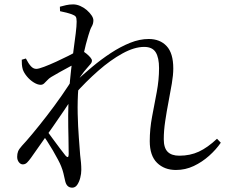

<svg xmlns="http://www.w3.org/2000/svg" viewBox="-20 -808 1040 878"><path d="M320.6 -375.9 322.5 -432.5Q359.1 -466.7 400.9 -501.6Q442.7 -536.5 486.8 -565.5Q530.9 -594.4 574.8 -612.1Q618.6 -629.7 659.9 -629.7Q711.7 -629.7 742 -597.2Q772.4 -564.8 772.4 -494.7Q772.4 -465.4 765.8 -426.1Q759.2 -386.9 750.6 -342.5Q742 -298.1 735.5 -254Q728.9 -209.8 728.9 -171.6Q728.9 -131.8 746.6 -113.9Q764.4 -96 800.1 -96Q849.4 -96 889.3 -114.5Q929.2 -133 972.4 -173.5L989.7 -155.4Q968.2 -124.1 936.2 -95.5Q904.2 -66.9 865.9 -48.8Q827.6 -30.7 784.6 -30.7Q731.6 -30.7 698.2 -63.4Q664.8 -96.2 664.8 -162.5Q664.8 -218.4 675.5 -274.7Q686.2 -331.1 696.8 -387.1Q707.3 -443.1 707.3 -496.5Q707.3 -544.1 692.1 -568.8Q676.8 -593.5 639.2 -593.5Q594.4 -593.5 539.9 -563.5Q485.4 -533.6 429 -484.1Q372.6 -434.6 320.6 -375.9ZM320.6 -460.8 318.7 -373.2Q299.5 -342.2 274.2 -304.8Q248.9 -267.4 221.7 -228.4Q194.5 -189.4 168.4 -152.6Q142.3 -115.8 121.3 -85.7Q112.4 -73.4 104.1 -64.9Q95.8 -56.5 84.7 -56.3Q74.4 -56.1 66.5 -66.1Q58.5 -76.1 58.5 -90.9Q58.5 -105 62.7 -115.7Q66.8 -126.3 80.5 -141.5Q97.5 -159.3 127.7 -195.5Q157.9 -231.7 193.5 -277.6Q229 -323.5 262.5 -371.5Q296 -419.4 320.6 -460.8ZM169.1 -201.4 185 -223Q199.9 -202.6 218.5 -177.2Q237 -151.7 254.1 -129.3Q271.2 -106.8 279.8 -96.1Q293.7 -80.6 294.1 -102.6Q294.3 -131.7 293.1 -178.4Q291.8 -225 291.8 -280.2Q291.9 -335.4 295.9 -387.5Q299.6 -440.2 305.2 -489.4Q310.8 -538.7 316.5 -581Q322.2 -623.3 326.4 -656.2Q330.5 -689.2 330.5 -709.1Q330.5 -725.9 326.3 -731.8Q322 -737.7 308 -742.8Q298.5 -746 284.9 -749.9Q271.3 -753.7 254.6 -756.8L253.8 -777.3Q267.3 -781.2 282.5 -784.5Q297.7 -787.9 314.6 -787.9Q330.5 -787.9 346.7 -780.8Q362.9 -773.8 376.3 -762.3Q389.7 -750.8 398.3 -738.3Q407 -725.7 407 -715.2Q407 -699.6 399.7 -687.2Q392.4 -674.9 383.9 -645.2Q379.5 -631.1 372.9 -606Q366.4 -580.8 359.3 -548.4Q352.3 -516 346.6 -479.1Q340.9 -442.2 338.3 -405.4Q333.9 -346.7 335.3 -287.5Q336.7 -228.3 340.5 -179.4Q344.3 -130.6 346.5 -99.4Q348.9 -80 350.4 -63.7Q351.8 -47.4 351.8 -30.7Q351.8 -13.6 347 5Q342.3 23.6 333.3 36.9Q324.4 50.2 310.3 50.2Q297.1 50.2 288.8 41.9Q280.6 33.6 277.3 16.2Q273.3 -1.9 269.9 -16.1Q266.5 -30.3 259.7 -47.4Q255.5 -58.6 245.2 -78Q235 -97.4 221.8 -120.1Q208.5 -142.7 194.6 -164.1Q180.7 -185.5 169.1 -201.4ZM213.7 -455.6Q203.7 -449.4 196.2 -441Q188.7 -432.7 181.8 -426.5Q174.9 -420.2 166.1 -420.2Q151.9 -420.2 134.5 -430.9Q117.1 -441.6 103.3 -458.2Q89.5 -474.8 84.1 -490.7Q80.9 -502.1 80.1 -513.5Q79.3 -524.9 79.5 -534.9L98.4 -540.5Q110.1 -517.4 121.3 -505.2Q132.5 -493 146 -493Q156.5 -493 181.8 -502.6Q207.2 -512.2 237.2 -526Q267.2 -539.8 292.3 -552.4Q317.3 -565.1 327.4 -570.9Q336.5 -576.3 342.2 -577.5Q348 -578.7 356.6 -574.9Q365.4 -570.7 375.6 -562.4Q385.7 -554.2 393.1 -545.5Q400.4 -536.9 400.4 -530.9Q400.4 -522.2 393.3 -514.5Q386.2 -506.8 376.8 -495.4Q364.1 -481.3 351.4 -463Q338.7 -444.8 325.8 -425.3L329.6 -483.3Q334.4 -491.3 339.1 -503.1Q343.8 -514.8 347.2 -527.4Q325.4 -517.2 300.9 -504.4Q276.4 -491.6 254 -478.8Q231.6 -465.9 213.7 -455.6Z"/></svg>

Font: Noto Serif SC
Style: Regular
Weight: 200
Designer: Ryoko NISHIZUKA 西塚涼子 (kana & ideographs); Frank Grießhammer (Latin, Greek & Cyrillic); Wenlong ZHANG 张文龙 (bopomofo); San
Foundry: Adobe
Version: Version 2.001;hotconv 1.1.0;makeotfexe 2.6.0